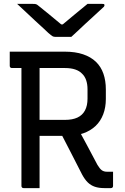

<svg xmlns="http://www.w3.org/2000/svg" viewBox="-20 -965 640 985"><path d="M346 -776Q336 -776 320 -776Q304 -776 287.5 -776Q271 -776 262 -776Q255 -776 249 -779.5Q243 -783 228 -796Q220 -804 202 -820.5Q184 -837 160.5 -858.5Q137 -880 113 -903Q89 -926 68 -945Q86 -945 108.5 -945Q131 -945 149 -945Q160 -945 165 -943.5Q170 -942 178 -935Q194 -923 230 -893Q266 -863 318 -820L264 -840Q281 -840 297 -840Q313 -840 329 -840L277 -819Q328 -862 364.5 -892Q401 -922 429 -945H505Q509 -945 511.5 -944.5Q514 -944 515 -942.5Q516 -941 516 -938Q516 -934 512.5 -930Q509 -926 493 -912Q480 -900 460.5 -882Q441 -864 419 -844Q397 -824 378 -805.5Q359 -787 346 -776ZM369 -326Q398 -273 425 -222.5Q452 -172 480 -119Q492 -99 502.5 -91.5Q513 -84 529 -84Q535 -84 538.5 -84Q542 -84 546 -84H560Q560 -64 560 -47.5Q560 -31 560 -11Q560 -6 557 -3Q554 0 549 0Q542 0 532.5 0Q523 0 515 0Q487 0 466.5 -7Q446 -14 430.5 -29Q415 -44 401 -70Q373 -125 345 -179.5Q317 -234 289 -288ZM30 -700Q100 -700 171 -700Q242 -700 312 -700Q366 -700 406 -686.5Q446 -673 472 -648Q498 -623 510.5 -587Q523 -551 523 -506V-457Q523 -414 509.5 -378.5Q496 -343 470 -318.5Q444 -294 407 -281Q370 -268 323 -268Q286 -268 248.5 -268Q211 -268 173 -268L162 -261V-350Q200 -350 237.5 -350Q275 -350 313 -350Q352 -350 377.5 -362Q403 -374 416 -398.5Q429 -423 429 -459V-507Q429 -533 422 -553.5Q415 -574 401 -587Q388 -601 366 -608.5Q344 -616 313 -616Q268 -616 222.5 -616Q177 -616 132 -616Q87 -616 41 -616Q36 -616 33 -619Q30 -622 30 -627Q30 -646 30 -663.5Q30 -681 30 -700ZM183 0Q162 0 142 0Q122 0 101 0Q96 0 93 -3Q90 -6 90 -11Q90 -93 90 -173Q90 -253 90 -332.5Q90 -412 90 -492Q90 -572 90 -653H195L183 -635Q183 -589 183 -543.5Q183 -498 183 -453Q183 -394 183 -336.5Q183 -279 183 -220.5Q183 -162 183 -99Q183 -73 183 -48Q183 -23 183 0Z"/></svg>

Font: RecMonoLinear Nerd Font Mono
Style: Regular
Weight: 400
Monospace: yes
Version: Version 1.085; ttfautohint (v1.8.4.7-5d5b);Nerd Fonts 3.2.1